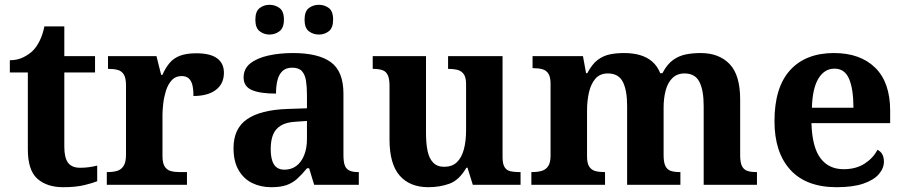

<svg xmlns="http://www.w3.org/2000/svg" viewBox="-20 -770 3771 800"><path d="M243 10Q176 10 136 -25Q96 -60 96 -148V-468H21V-519Q53 -519 78.5 -532Q104 -545 119 -561Q134 -577 146 -601.5Q158 -626 165 -660H248V-536H376V-468H248V-158Q248 -113 263.5 -92Q279 -71 314 -71Q334 -71 351.5 -73.5Q369 -76 385 -80V-15Q369 -8 332.5 1Q296 10 243 10Z M425 0V-53H428Q451 -53 467.9 -58Q484.9 -63 494.9 -78.5Q505 -94 505 -125V-415Q505 -445 496 -459.5Q487 -474 471 -478.5Q455 -483 433 -483H430V-536H632L651.5 -458H656.7Q670 -488 687 -508Q704 -528 730.5 -538Q757 -548 798 -548Q856.6 -548 884.8 -526.9Q913 -505.8 913 -467Q913 -421 879.5 -395.5Q846 -370 786 -370Q786 -398 781.5 -416Q777 -434 766.3 -443.5Q755.6 -453 737 -453Q711 -453 695 -435Q679 -417 671 -390.5Q663 -364 660 -337Q657 -310 657 -293V-120Q657 -91 666 -76.5Q675 -62 691 -57.5Q707 -53 727 -53H759V0Z M1110 10Q1066 10 1030.5 -7.5Q995 -25 974 -61.4Q953 -97.7 953 -153Q953 -234 1009 -273Q1065 -312 1177 -316L1259 -318.8V-374Q1259 -407.6 1255 -433.3Q1251 -459 1238 -473.5Q1225 -488 1197.5 -488Q1172 -488 1157 -474Q1142 -460 1136 -435.5Q1130 -411 1130 -380Q1063 -380 1029 -395Q995 -410 995 -447Q995 -483.8 1023 -505.9Q1051 -528 1097.9 -538.5Q1144.8 -549 1200.8 -549Q1306 -549 1358.5 -511Q1411 -473 1411 -379.4V-124.1Q1411 -96.6 1416.5 -81.3Q1422 -66 1435.7 -59.5Q1449.4 -53 1471 -53H1475V0H1289L1268 -69H1259.4Q1237 -42 1217.5 -24.5Q1198 -7 1173 1.5Q1148 10 1110 10ZM1164.8 -63Q1194 -63 1214.8 -78.7Q1235.7 -94.3 1247.3 -123.3Q1259 -152.3 1259 -191V-266L1214 -263Q1174 -261 1150.9 -247.3Q1127.9 -233.5 1117.9 -209.3Q1108 -185.1 1108 -149.4Q1108 -121 1114 -101.5Q1120 -82 1132.8 -72.5Q1145.6 -63 1164.8 -63ZM1309 -626Q1285 -626 1267 -639.8Q1249 -653.6 1249 -687.7Q1249 -723 1267 -736.5Q1285 -750 1309 -750Q1332 -750 1350 -736.7Q1368 -723.4 1368 -688Q1368 -653.7 1350 -639.8Q1332 -626 1309 -626ZM1103 -626Q1080 -626 1062 -639.8Q1044 -653.6 1044 -687.7Q1044 -723 1062 -736.5Q1080 -750 1103 -750Q1126 -750 1144.5 -736.7Q1163 -723.4 1163 -688Q1163 -653.7 1144.5 -639.8Q1126 -626 1103 -626Z M1765 10Q1687.4 10 1645.2 -38.5Q1603 -87 1603 -188V-412Q1603 -441 1596 -456.5Q1589 -472 1574 -477.5Q1559 -483 1535 -483H1533V-536H1755V-216Q1755 -172.6 1761.5 -141.3Q1768 -110 1784.8 -92.5Q1801.6 -75 1830.8 -75Q1863 -75 1883 -93.5Q1903 -112 1912.5 -146.7Q1922 -181.4 1922 -227V-419Q1922 -447.9 1912 -461.5Q1902 -475 1885.8 -479Q1869.7 -483 1849.6 -483H1847V-536H2074V-115.6Q2074 -87 2082.5 -73.5Q2091 -60 2106.7 -56.5Q2122.4 -53 2141 -53H2149V0H1950L1928 -71H1923.1Q1893 -19 1852.5 -4.5Q1812 10 1765 10Z M2194 0V-53H2196Q2219.3 -53 2236.5 -57.8Q2253.7 -62.6 2263.9 -77.4Q2274 -92.3 2274 -122V-421Q2274 -449.5 2265 -463.2Q2256 -477 2240 -481.5Q2224 -486 2202 -486H2199V-536H2409L2422 -465H2427Q2447 -503 2470.5 -520.5Q2494 -538 2521.3 -543.5Q2548.6 -549 2580 -549Q2617 -549 2646.5 -540.5Q2676 -532 2697.5 -513.5Q2719 -495 2731 -465H2740Q2760 -503 2785 -520.5Q2810 -538 2838.8 -543.5Q2867.6 -549 2899 -549Q2976 -549 3020 -503.2Q3064 -457.4 3064 -356V-123.5Q3064 -93 3071.5 -78Q3079 -63 3094 -58Q3109 -53 3131 -53H3134V0H2912V-329Q2912 -394 2894.1 -429Q2876.3 -464 2832.2 -464Q2801 -464 2781.4 -444.4Q2761.8 -424.9 2753.4 -392.4Q2745 -360 2745 -321V-124Q2745 -93.5 2752.5 -78.3Q2760 -63 2775 -58Q2790 -53 2812 -53H2815V0H2593V-329Q2593 -394 2575.1 -429Q2557.1 -464 2512.8 -464Q2480 -464 2461.1 -442.5Q2442.3 -420.9 2434.1 -385.5Q2426 -350.1 2426 -309V-118Q2426 -90 2435 -76Q2444 -62 2460 -57.5Q2476 -53 2498 -53H2501V0Z M3466 10Q3339 10 3273 -62.5Q3207 -135 3207 -265Q3207 -406 3272 -477.5Q3337 -549 3455 -549Q3564 -549 3626.5 -488Q3689 -427 3689 -308V-257H3361Q3364 -157 3398.5 -111Q3433 -65 3495 -65Q3547 -65 3583 -88.5Q3619 -112 3636 -146Q3650 -139 3656.5 -126.5Q3663 -114 3663 -97Q3663 -69 3642 -44.5Q3621 -20 3577.5 -5Q3534 10 3466 10ZM3536 -321Q3536 -398 3518 -441Q3500 -484 3457 -484Q3415 -484 3390 -442.5Q3365 -401 3363 -321Z"/></svg>

Font: Noto Serif Tamil
Style: Regular
Weight: 400
Designer: Indian Type Foundry, Tom Grace, and the Monotype Design Team
Foundry: Monotype Imaging Inc.
Version: Version 2.003